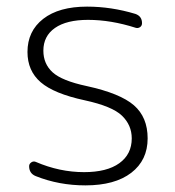

<svg xmlns="http://www.w3.org/2000/svg" viewBox="-20 -550 529 580"><path d="M236 -247Q143 -267 103 -301.5Q63 -336 63 -393Q63 -456 110.5 -493Q158 -530 243 -530Q316 -530 389 -508Q409 -501 409 -480Q409 -472 403 -468Q397 -464 390 -466Q315 -490 246 -490Q181 -490 146 -465.5Q111 -441 111 -397Q111 -357 139 -331.5Q167 -306 242 -290Q343 -268 384.5 -232Q426 -196 426 -132Q426 -66 376.5 -28Q327 10 238 10Q158 10 88 -18Q68 -26 68 -48Q68 -55 74.5 -59.5Q81 -64 88 -61Q160 -30 234 -30Q303 -30 340.5 -57Q378 -84 378 -132Q378 -172 348.5 -200.5Q319 -229 236 -247Z"/></svg>

Font: Rounded Mplus 1c Light
Style: Regular
Weight: 300
Version: Version 1.059.20150529